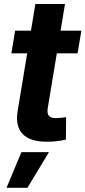

<svg xmlns="http://www.w3.org/2000/svg" viewBox="-20 -692 421 946"><path d="M380.9 -541 362.3 -429.2H36.1L54.7 -541ZM154.3 -672.4H300.3L215.3 -159.7Q210.9 -133.3 220.7 -121.6Q230.5 -109.9 256.8 -109.9Q266.1 -109.9 281.7 -111.6Q297.4 -113.3 305.7 -114.7L304.7 -4.4Q281.7 1.5 257.3 3.9Q232.9 6.3 210.4 6.3Q127.4 6.3 91.1 -32.5Q54.7 -71.3 66.9 -145ZM12.2 233.4 85.4 57.6H221.2L115.2 233.4Z"/></svg>

Font: Inter 17pt
Style: Bold Italic
Weight: 700
Italic angle: -9.3988°
Version: Version 4.001;git-66647c0bb